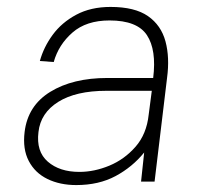

<svg xmlns="http://www.w3.org/2000/svg" viewBox="-20 -524 579 554"><path d="M200 10Q153 10 117 -7.5Q81 -25 63 -59.5Q45 -94 51 -143Q60 -219 125 -259Q190 -299 290 -299H422Q432 -380 404 -422.5Q376 -465 296 -465Q229 -465 189 -430Q149 -395 135 -345L95 -348Q106 -388 132 -423.5Q158 -459 200 -481.5Q242 -504 299 -504Q369 -504 407 -477.5Q445 -451 457.5 -404.5Q470 -358 462 -299L426 0H387L396 -84Q362 -42 313.5 -16Q265 10 200 10ZM209 -28Q252 -28 295.5 -46Q339 -64 371 -100.5Q403 -137 409 -193L418 -262H287Q199 -262 148 -230Q97 -198 91 -143Q84 -87 118 -57.5Q152 -28 209 -28Z"/></svg>

Font: Haskoy ExtraLight
Style: Italic
Weight: 200
Designer: Ertekin Erdin
Foundry: Ertekin Erdin
Version: Version 2.000; ttfautohint (v1.8.4.7-5d5b)